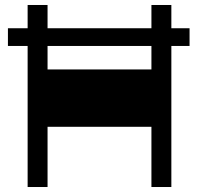

<svg xmlns="http://www.w3.org/2000/svg" viewBox="-20 -750 792 770"><path d="M11.8 -565.7V-636.7H740.2V-565.7ZM159.2 -241.5V-471.5H597.3V-241.5ZM90.8 0V-730H170.7V0ZM587.3 0V-730H667.2V0Z"/></svg>

Font: Savate ExtraLight
Style: Regular
Weight: 200
Designer: Max Esnée
Foundry: Plomb Type
Version: Version 2.000